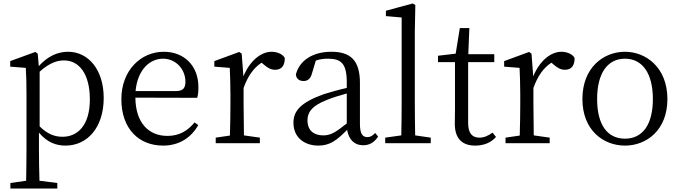

<svg xmlns="http://www.w3.org/2000/svg" viewBox="-20 -827 3927 1109"><path d="M209 -413C269 -467 314 -478 350 -478C437 -478 499 -400 499 -253C499 -101 427 -37 341 -37C296 -37 253 -53 209 -97ZM198 -517 184 -527 39 -474V-442L129 -435C132 -388 133 -346 133 -282V34C133 93 132 157 131 217L40 230V262H311V230L208 217C206 156 205 90 205 32V-61C254 -2 308 14 358 14C486 14 579 -92 579 -261C579 -425 490 -528 373 -528C314 -528 256 -503 204 -445Z M763 -301C775 -428 848 -488 921 -488C998 -488 1051 -425 1051 -355C1051 -323 1041 -301 997 -301ZM1119 -262C1124 -277 1126 -298 1126 -324C1126 -449 1042 -528 926 -528C794 -528 681 -421 681 -254C681 -83 782 14 922 14C1015 14 1084 -32 1125 -104L1104 -120C1065 -73 1018 -42 947 -42C841 -42 763 -115 762 -263Z M1376 -517 1362 -527 1218 -474V-442L1307 -435C1309 -388 1311 -347 1311 -283V-228C1311 -177 1310 -100 1308 -44L1226 -32V0H1481V-32L1389 -45C1388 -101 1387 -177 1387 -228V-319C1412 -388 1444 -434 1491 -465L1505 -453C1525 -436 1544 -424 1569 -424C1608 -424 1625 -449 1625 -492C1614 -514 1581 -528 1549 -528C1486 -528 1422 -474 1386 -386Z M1983 -114C1919 -63 1890 -45 1848 -45C1794 -45 1756 -72 1756 -132C1756 -172 1774 -214 1871 -251C1898 -262 1942 -276 1983 -287ZM2147 -59C2132 -43 2120 -35 2102 -35C2075 -35 2059 -53 2059 -111V-348C2059 -478 2005 -528 1894 -528C1788 -528 1710 -479 1689 -397C1691 -373 1708 -359 1733 -359C1759 -359 1774 -374 1782 -403L1804 -477C1830 -486 1853 -488 1874 -488C1950 -488 1983 -461 1983 -351V-319C1937 -309 1889 -295 1850 -283C1714 -234 1675 -185 1675 -118C1675 -32 1739 14 1819 14C1884 14 1924 -15 1985 -77C1994 -22 2026 12 2077 12C2112 12 2140 -2 2164 -38Z M2378 -45C2377 -104 2376 -169 2376 -228V-644L2379 -798L2364 -807L2209 -765V-734L2300 -726V-228C2300 -169 2299 -104 2298 -45L2205 -32V0H2468V-32Z M2825 -61C2797 -41 2775 -32 2749 -32C2708 -32 2684 -57 2684 -116V-468H2835V-514H2685L2691 -665H2636L2612 -517L2510 -505V-468H2608V-199C2608 -160 2607 -137 2607 -112C2607 -27 2649 14 2725 14C2776 14 2817 -4 2845 -36Z M3050 -517 3036 -527 2892 -474V-442L2981 -435C2983 -388 2985 -347 2985 -283V-228C2985 -177 2984 -100 2982 -44L2900 -32V0H3155V-32L3063 -45C3062 -101 3061 -177 3061 -228V-319C3086 -388 3118 -434 3165 -465L3179 -453C3199 -436 3218 -424 3243 -424C3282 -424 3299 -449 3299 -492C3288 -514 3255 -528 3223 -528C3160 -528 3096 -474 3060 -386Z M3590 14C3713 14 3835 -74 3835 -255C3835 -437 3711 -528 3590 -528C3466 -528 3344 -437 3344 -255C3344 -74 3466 14 3590 14ZM3590 -26C3489 -26 3429 -105 3429 -255C3429 -404 3489 -488 3590 -488C3690 -488 3751 -404 3751 -255C3751 -105 3690 -26 3590 -26Z"/></svg>

Font: Noto Serif CJK JP
Style: Regular
Weight: 400
Designer: Ryoko NISHIZUKA 西塚涼子 (kana & ideographs); Frank Grießhammer (Latin, Greek & Cyrillic); Wenlong ZHANG 张文龙 (bopomofo); San
Foundry: Adobe Systems Incorporated
Version: Version 1.000;PS 1;hotconv 16.6.53;makeotf.lib2.5.65590